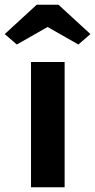

<svg xmlns="http://www.w3.org/2000/svg" viewBox="-65 -791 402 811"><path d="M66 0V-529H208V0ZM90 -771H182L317 -647L266 -603L136 -677L6 -603L-45 -647Z"/></svg>

Font: Mach SemiBold
Style: Regular
Weight: 600
Version: Version 1.002